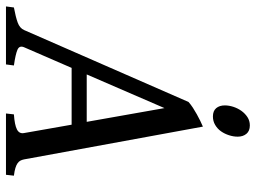

<svg xmlns="http://www.w3.org/2000/svg" viewBox="-144 -712 836 627"><g transform="rotate(90 273.5 -398.0)"><path d="M181.2 -214.4 113.8 -59.1Q107.4 -43.9 121.8 -37.6Q136.2 -31.2 173.3 -25.9L169.9 0H-19.5L-16.1 -25.9Q15.1 -31.7 33.2 -38.3Q51.3 -44.9 57.6 -59.1L292.5 -596.2Q300.8 -603.5 311.3 -610.4Q321.8 -617.2 332.8 -623.3Q343.8 -629.4 354.2 -634.5Q364.7 -639.6 373 -643.1L480 -59.1Q481.4 -52.2 484.1 -47.1Q486.8 -42 492.7 -37.8Q498.5 -33.7 508.1 -30.8Q517.6 -27.8 533.2 -25.9L530.3 0H330.1L333 -25.9Q367.7 -28.3 382.3 -35.9Q397 -43.5 394 -59.1L366.7 -214.4ZM357.4 -263.7 312.5 -517.6 202.6 -263.7ZM405.8 -756.8Q405.8 -742.7 401.1 -728.3Q396.5 -713.9 388.2 -702.1Q379.9 -690.4 367.4 -683.1Q355 -675.8 339.8 -675.8Q321.8 -675.8 312.7 -686.5Q303.7 -697.3 303.7 -714.8Q303.7 -728 308.3 -742.4Q313 -756.8 321.5 -768.8Q330.1 -780.8 342 -788.6Q354 -796.4 369.1 -796.4Q387.2 -796.4 396.5 -785.2Q405.8 -773.9 405.8 -756.8Z"/></g></svg>

Font: Gentium Book Basic
Style: Italic
Weight: 400
Italic angle: -8°
Designer: J. Victor Gaultney and Annie Olsen
Foundry: SIL International
Version: Version 1.102; 2013; Maintenance release